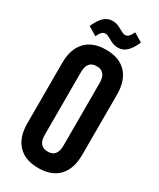

<svg xmlns="http://www.w3.org/2000/svg" viewBox="-220 -935 839 1013"><g transform="rotate(30 200.0 -428.0)"><path d="M200 10Q119 10 76 -36Q33 -82 33 -166V-534Q33 -618 76 -664Q119 -710 200 -710Q281 -710 324 -664Q367 -618 367 -534V-166Q367 -82 324 -36Q281 10 200 10ZM200 -90Q257 -90 257 -159V-541Q257 -610 200 -610Q143 -610 143 -541V-159Q143 -90 200 -90ZM61 -775Q80 -818 102 -838.5Q124 -859 154 -859Q170 -859 183.5 -854Q197 -849 212 -840Q221 -835 229.5 -831Q238 -827 246 -827Q258 -827 267 -836Q276 -845 286 -866L339 -834Q320 -791 298 -770.5Q276 -750 246 -750Q230 -750 216.5 -755Q203 -760 188 -769Q179 -774 170.5 -778Q162 -782 154 -782Q142 -782 133 -773Q124 -764 114 -743Z"/></g></svg>

Font: Booming Bebas 2
Style: Regular
Weight: 400
Designer: Ryoichi Tsunekawa
Foundry: Ryoichi Tsunekawa
Version: Version 2.000